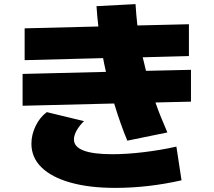

<svg xmlns="http://www.w3.org/2000/svg" viewBox="-20 -845 1040 935"><path d="M133 -145Q133 -189 153.5 -231.5Q174 -274 208 -299L389 -255Q367 -234 353.5 -210Q340 -186 340 -166Q340 -94 527 -94Q597 -94 680 -104Q763 -114 839 -131L864 33Q701 70 541 70Q415 70 323 44Q231 18 182 -30Q133 -78 133 -145ZM90 -485 496 -495Q486 -539 482 -562L100 -552V-707L459 -716Q453 -766 450 -815L640 -825Q643 -775 649 -721L900 -727V-572L675 -566Q685 -522 691 -500L910 -505V-350L737 -346Q756 -290 795 -200L600 -160Q567 -239 536 -341L90 -330Z"/></svg>

Font: Enso Black
Style: Regular
Weight: 900
Designer: Coji Morishita
Foundry: UNDERFOREST DESIGN
Version: Version 1.000